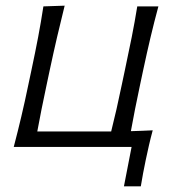

<svg xmlns="http://www.w3.org/2000/svg" viewBox="-20 -518 616 677"><path d="M417 139 444 0H28.5Q43 -55.5 55.2 -107.2Q67.5 -159 80 -219.5L90.5 -269Q104.5 -334.5 114.5 -387.2Q124.5 -440 133 -495.5L208 -498Q194 -442 181.5 -388.2Q169 -334.5 155 -269L144.5 -219.5Q134.5 -172 126.5 -132.8Q118.5 -93.5 111.5 -54.5H299.5Q317 -54.5 335.2 -54.5Q353.5 -54.5 372 -54.5Q382 -94 390.8 -133Q399.5 -172 409.5 -219.5L420 -269Q434 -334.5 444.5 -387.2Q455 -440 464 -495.5H538.5Q523.5 -440 511 -387.2Q498.5 -334.5 484.5 -269L474 -219.5Q464 -172 456.2 -133.2Q448.5 -94.5 441.5 -55.5Q461 -56 480.2 -56.8Q499.5 -57.5 518.5 -58.5Q511 -31 505.2 -5.5Q499.5 20 494 45.5Q484 93 476.5 139Z"/></svg>

Font: Commissioner Flair Light
Style: Italic
Weight: 300
Italic angle: -12°
Designer: Kostas Bartsokas
Foundry: Kostas Bartsokas
Version: Version 1.000; ttfautohint (v1.8.3)